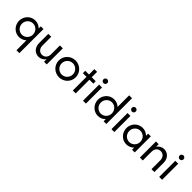

<svg xmlns="http://www.w3.org/2000/svg" viewBox="250 -1986 3514 3514"><g transform="rotate(45 2007.0 -229.5)"><path d="M386.1 208.3H461.1V-416.7H391.7V-361.8C354.2 -399.3 302.8 -422.2 245.1 -422.2C130.6 -422.2 37.5 -326.4 37.5 -208.3C37.5 -90.3 130.6 5.6 245.1 5.6C300 5.6 349.3 -15.3 386.1 -49.3ZM254.9 -62.5C175.7 -62.5 112.5 -127.8 112.5 -208.3C112.5 -288.9 175.7 -354.2 254.9 -354.2C334 -354.2 397.2 -288.9 397.2 -208.3C397.2 -127.8 334 -62.5 254.9 -62.5Z M753.5 8.3C809.7 8.3 861.1 -18.1 891.7 -67.4V0H961.1V-416.7H886.1V-185.4C886.1 -105.6 831.9 -62.5 773.6 -62.5C702.1 -62.5 661.1 -121.5 661.1 -187.5V-416.7H586.1V-177.1C586.1 -59.7 665.3 8.3 753.5 8.3Z M1284.7 8.3C1406.2 8.3 1504.2 -88.2 1504.2 -208.3C1504.2 -328.5 1406.2 -425 1284.7 -425C1163.2 -425 1065.3 -328.5 1065.3 -208.3C1065.3 -88.2 1163.2 8.3 1284.7 8.3ZM1284.7 -62.5C1204.2 -62.5 1140.3 -127.8 1140.3 -208.3C1140.3 -288.9 1204.2 -354.2 1284.7 -354.2C1364.6 -354.2 1429.2 -288.9 1429.2 -208.3C1429.2 -127.8 1364.6 -62.5 1284.7 -62.5Z M1636.1 0H1711.1V-354.2H1812.5V-416.7H1709V-555.6H1638.2V-416.7H1541.7V-354.2H1636.1Z M1937.5 -491.7C1966 -491.7 1987.5 -513.9 1987.5 -541.7C1987.5 -570.1 1966 -591.7 1937.5 -591.7C1909.7 -591.7 1887.5 -570.1 1887.5 -541.7C1887.5 -513.9 1909.7 -491.7 1937.5 -491.7ZM1900 0H1975V-416.7H1900Z M2286.8 5.6C2344.4 5.6 2395.8 -17.4 2433.3 -54.9V0H2502.8V-666.7H2427.8V-367.4C2391 -401.4 2341.7 -422.2 2286.8 -422.2C2172.2 -422.2 2079.2 -326.4 2079.2 -208.3C2079.2 -90.3 2172.2 5.6 2286.8 5.6ZM2296.5 -62.5C2217.4 -62.5 2154.2 -127.8 2154.2 -208.3C2154.2 -288.9 2217.4 -354.2 2296.5 -354.2C2375.7 -354.2 2438.9 -288.9 2438.9 -208.3C2438.9 -127.8 2375.7 -62.5 2296.5 -62.5Z M2673.6 -491.7C2702.1 -491.7 2723.6 -513.9 2723.6 -541.7C2723.6 -570.1 2702.1 -591.7 2673.6 -591.7C2645.8 -591.7 2623.6 -570.1 2623.6 -541.7C2623.6 -513.9 2645.8 -491.7 2673.6 -491.7ZM2636.1 0H2711.1V-416.7H2636.1Z M3022.9 5.6C3080.6 5.6 3131.9 -17.4 3169.4 -54.9V0H3238.9V-416.7H3169.4V-361.8C3131.9 -399.3 3080.6 -422.2 3022.9 -422.2C2908.3 -422.2 2815.3 -326.4 2815.3 -208.3C2815.3 -90.3 2908.3 5.6 3022.9 5.6ZM3032.6 -62.5C2953.5 -62.5 2890.3 -127.8 2890.3 -208.3C2890.3 -288.9 2953.5 -354.2 3032.6 -354.2C3111.8 -354.2 3175 -288.9 3175 -208.3C3175 -127.8 3111.8 -62.5 3032.6 -62.5Z M3372.2 0H3447.2V-231.2C3447.2 -311.1 3501.4 -354.2 3559.7 -354.2C3631.2 -354.2 3672.2 -295.1 3672.2 -229.2V0H3747.2V-239.6C3747.2 -356.9 3668.1 -425 3579.9 -425C3523.6 -425 3472.2 -398.6 3441.7 -349.3V-416.7H3372.2Z M3909.7 -491.7C3938.2 -491.7 3959.7 -513.9 3959.7 -541.7C3959.7 -570.1 3938.2 -591.7 3909.7 -591.7C3881.9 -591.7 3859.7 -570.1 3859.7 -541.7C3859.7 -513.9 3881.9 -491.7 3909.7 -491.7ZM3872.2 0H3947.2V-416.7H3872.2Z"/></g></svg>

Font: Afacad
Style: Regular
Weight: 400
Designer: Kristian Moeller
Foundry: Dicotype
Version: Version 1.000